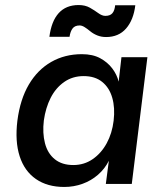

<svg xmlns="http://www.w3.org/2000/svg" viewBox="-20 -730 649 762"><path d="M235 12Q168 12 122.5 -19.5Q77 -51 58 -110Q39 -169 49 -251Q60 -336 94.5 -394.5Q129 -453 183 -484Q237 -515 305 -515Q348 -515 377.5 -499Q407 -483 425.5 -458.5Q444 -434 451 -406L462 -503H565L503 0H400L412 -92Q396 -60 369 -36.5Q342 -13 307.5 -0.5Q273 12 235 12ZM271 -75Q314 -75 348 -98.5Q382 -122 403.5 -161.5Q425 -201 431 -251Q437 -302 425.5 -342Q414 -382 385.5 -405Q357 -428 312 -428Q268 -428 234.5 -404.5Q201 -381 181 -341.5Q161 -302 154 -252Q148 -202 158.5 -161.5Q169 -121 197.5 -98Q226 -75 271 -75ZM296 -629Q277 -629 268 -617Q259 -605 256 -584H176Q184 -646 213 -678Q242 -710 292 -710Q318 -710 336.5 -699.5Q355 -689 370 -678Q385 -667 398 -667Q417 -667 426 -677.5Q435 -688 437 -709H517Q510 -651 480.5 -617Q451 -583 401 -583Q382 -583 366 -589.5Q350 -596 338 -606Q326 -616 315.5 -622.5Q305 -629 296 -629Z"/></svg>

Font: Inclusive Sans Medium
Style: Italic
Weight: 500
Italic angle: -7°
Designer: Olivia King
Foundry: Olivia King
Version: Version 2.004